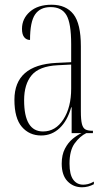

<svg xmlns="http://www.w3.org/2000/svg" viewBox="-20 -563 451 812"><path d="M154 10Q104 10 72.5 -26.5Q41 -63 41 -141Q41 -288 218 -297L281 -300V-376Q281 -465 261 -499Q241 -533 194 -533Q150 -533 128.5 -502Q107 -471 107 -394Q92 -394 82.5 -405.5Q73 -417 73 -441Q73 -484 106.5 -513.5Q140 -543 198 -543Q259 -543 290.5 -503Q322 -463 322 -367V-92Q322 -56 326.5 -38.5Q331 -21 341.5 -15.5Q352 -10 371 -10H373V0H283V-109H281Q265 -52 232 -21Q199 10 154 10ZM162 -7Q215 -7 248 -58Q281 -109 281 -188V-290L223 -287Q146 -283 114 -245Q82 -207 82 -139Q82 -7 162 -7ZM327 229Q290 229 265.5 203.5Q241 178 241 129Q241 92 254.5 66Q268 40 287.5 24Q307 8 325 0H345Q318 13 296 43Q274 73 274 129Q274 175 289.5 196.5Q305 218 332 218Q341 218 352 215.5Q363 213 377 205V216Q353 229 327 229Z"/></svg>

Font: Noto Serif Display ExtraCondensed ExtraLight
Style: Regular
Weight: 200
Width: 2
Designer: Monotype Design Team
Foundry: Monotype Imaging Inc.
Version: Version 2.009